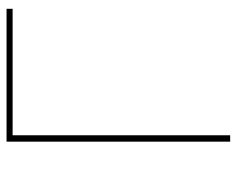

<svg xmlns="http://www.w3.org/2000/svg" viewBox="-90 -650 740 601"><g transform="rotate(-90 280.5 -350.0)"><path d="M137 0V-700H553V-681H148L157 -690V0Z"/></g></svg>

Font: Montserrat Alternates Thin
Style: Regular
Weight: 100
Designer: Julieta Ulanovsky
Foundry: Julieta Ulanovsky
Version: Version 9.000